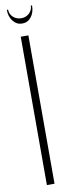

<svg xmlns="http://www.w3.org/2000/svg" viewBox="-94 -862 327 891"><g transform="rotate(-10 69.0 -416.5)"><path d="M122 -833H128Q128 -800 111.5 -779Q95 -758 69 -758Q43 -758 26 -779.5Q9 -801 9 -833H15Q15 -812 30.5 -797.5Q46 -783 69 -783Q91 -783 106.5 -797.5Q122 -812 122 -833ZM51 -699H87V0H51Z"/></g></svg>

Font: Moniqa ExtLt Narrow Display
Style: Regular
Weight: 200
Width: 4
Designer: Rajesh Rajput
Foundry: Rajesh Rajput
Version: Version 1.000